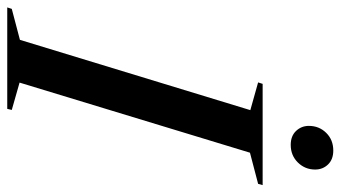

<svg xmlns="http://www.w3.org/2000/svg" viewBox="-263 -715 940 530"><g transform="rotate(90 207.0 -450.0)"><path d="M246 -671 169.5 -692.5 173.5 -705H453L449.5 -692.5L363.5 -670L170 -34L245.5 -12.5L242.5 0H-37.5L-33.5 -12.5L52 -35ZM342 -782.5Q317.5 -782.5 303.5 -797.2Q289.5 -812 289.5 -832.5Q289.5 -861 308.8 -880.5Q328 -900 357.5 -900Q382 -900 396 -885.5Q410 -871 410 -850Q410 -822 390.5 -802.2Q371 -782.5 342 -782.5Z"/></g></svg>

Font: Newsreader 60pt Medium
Style: Italic
Weight: 500
Italic angle: -17°
Designer: Hugues Gentile
Foundry: Production Type
Version: Version 1.003